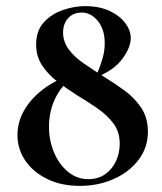

<svg xmlns="http://www.w3.org/2000/svg" viewBox="-20 -594 529 627"><path d="M296 -351Q307 -376 314.5 -401.5Q322 -427 322 -453Q322 -498 299.5 -525.5Q277 -553 247 -553Q219 -553 202.5 -534.5Q186 -516 186 -488Q186 -457 205 -432Q224 -407 254 -386.5Q284 -366 317 -345Q353 -323 386.5 -298.5Q420 -274 441.5 -241.5Q463 -209 463 -164Q463 -112 432.5 -72Q402 -32 351.5 -9.5Q301 13 241 13Q179 13 133 -10Q87 -33 62 -70.5Q37 -108 37 -153Q37 -195 58.5 -233Q80 -271 119.5 -301.5Q159 -332 212 -349L218 -340Q183 -318 161.5 -275Q140 -232 140 -180Q140 -135 156.5 -96Q173 -57 202 -33Q231 -9 268 -9Q301 -9 324 -25.5Q347 -42 359 -68.5Q371 -95 371 -124Q371 -164 350 -191.5Q329 -219 297 -241Q265 -263 230 -284Q197 -305 167 -328Q137 -351 117.5 -380.5Q98 -410 98 -448Q98 -494 123.5 -521.5Q149 -549 186 -561.5Q223 -574 257 -574Q305 -574 338.5 -558Q372 -542 389.5 -518Q407 -494 407 -470Q407 -439 380 -402.5Q353 -366 302 -345Z"/></svg>

Font: Cormorant Garamond Light
Style: Bold
Weight: 700
Version: Version 4.001